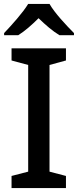

<svg xmlns="http://www.w3.org/2000/svg" viewBox="-20 -961 398 981"><path d="M233 -941H124C97 -896 38 -831 1 -792V-781H73C108 -803 142 -833 177 -868C213 -833 249 -802 284 -781H358V-792C320 -830 258 -896 233 -941ZM317 0V-62L233 -84V-629L317 -652V-714H39V-652L124 -629V-84L39 -62V0Z"/></svg>

Font: Noto Sans Georgian Medium
Style: Regular
Weight: 500
Designer: Monotype Design Team, Akaki Razmadze
Foundry: Google LLC
Version: Version 2.005